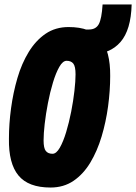

<svg xmlns="http://www.w3.org/2000/svg" viewBox="-20 -830 609 859"><path d="M206 9Q107 9 62.5 -45Q18 -99 20 -210Q20 -276 29.5 -346Q39 -416 58 -481Q77 -546 108.5 -597.5Q140 -649 184 -679Q228 -709 287 -709Q386 -709 430 -655Q474 -601 473 -490Q473 -424 463.5 -354Q454 -284 434.5 -219Q415 -154 384 -102.5Q353 -51 309 -21Q265 9 206 9ZM215 -142Q232 -142 247.5 -169Q263 -196 276 -239Q289 -282 298.5 -330.5Q308 -379 313 -423.5Q318 -468 318 -497Q318 -533 308 -545.5Q298 -558 278 -558Q261 -558 245.5 -531Q230 -504 217 -461Q204 -418 194.5 -369Q185 -320 180 -276Q175 -232 175 -202Q175 -167 185 -154.5Q195 -142 215 -142ZM368 -588 365 -698H378Q409 -698 422 -722Q435 -746 439 -810H569Q566 -696 519 -642Q472 -588 389 -588Z"/></svg>

Font: Georama Condensed ExtraBold
Style: Italic
Weight: 800
Width: 3
Italic angle: -9°
Designer: Jean-Baptiste Levee
Foundry: Production Type
Version: Version 1.000